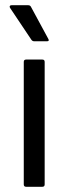

<svg xmlns="http://www.w3.org/2000/svg" viewBox="-20 -715 263 735"><path d="M80 0Q71 0 71 -9V-478Q71 -487 80 -487H142Q151 -487 151 -478V-9Q151 0 142 0ZM111 -557Q104 -557 100 -563L19 -684Q16 -688 17.5 -691.5Q19 -695 24 -695H88Q96 -695 99 -688L165 -566Q170 -557 160 -557Z"/></svg>

Font: Sofia Sans Semi Condensed
Style: Regular
Weight: 400
Designer: Botio Nikoltchev, Ani Petrova
Foundry: lettersoup
Version: Version 4.100; ttfautohint (v1.8.4.7-5d5b)